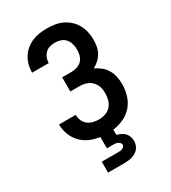

<svg xmlns="http://www.w3.org/2000/svg" viewBox="-228 -856 1056 1189"><g transform="rotate(-30 300.0 -261.5)"><path d="M185 220V142H300Q308 142 315.5 141.5Q323 141 330.5 138.5Q338 136 344 130Q350 124 350 116Q350 108 344.5 101.5Q339 95 331.5 91.5Q324 88 316 87Q308 86 300 86H254V5Q218 1 183.5 -14Q149 -29 123.5 -55.5Q98 -82 84.5 -117.5Q71 -153 71 -190H190Q190 -169 198.5 -149Q207 -129 223.5 -116Q240 -103 260.5 -98Q281 -93 302 -93Q326 -93 349 -101Q372 -109 387.5 -126.5Q403 -144 409.5 -167.5Q416 -191 416 -214Q416 -230 413.5 -245.5Q411 -261 404 -275Q397 -289 386 -300.5Q375 -312 361 -319Q347 -326 331.5 -329Q316 -332 300 -332H234V-433H300Q320 -433 340 -439Q360 -445 374.5 -460Q389 -475 394.5 -495Q400 -515 400 -536Q400 -556 394.5 -576.5Q389 -597 376 -612.5Q363 -628 343 -635Q323 -642 303 -642Q284 -642 265.5 -637Q247 -632 233.5 -619Q220 -606 213 -588Q206 -570 206 -552V-551H87V-553Q87 -580 94 -606.5Q101 -633 115.5 -656Q130 -679 151 -696.5Q172 -714 197 -724.5Q222 -735 249 -739Q276 -743 303 -743Q331 -743 359 -738.5Q387 -734 412.5 -722Q438 -710 459 -690.5Q480 -671 493.5 -646.5Q507 -622 513 -594Q519 -566 519 -538Q519 -514 514.5 -490.5Q510 -467 498.5 -446.5Q487 -426 469.5 -410Q452 -394 431 -383Q455 -372 476 -355Q497 -338 510.5 -315Q524 -292 529.5 -265.5Q535 -239 535 -212Q535 -172 523.5 -133Q512 -94 486 -63.5Q460 -33 422.5 -16Q385 1 346 6V43Q361 47 375.5 54Q390 61 401 72Q412 83 417.5 98.5Q423 114 423 129Q423 144 418.5 158Q414 172 405 183Q396 194 383.5 201.5Q371 209 357 213Q343 217 328.5 218.5Q314 220 300 220Z"/></g></svg>

Font: Iosevka Fixed Extended
Style: Bold
Weight: 700
Width: 7
Monospace: yes
Designer: Belleve Invis
Foundry: Belleve Invis
Version: Version 24.1.1; ttfautohint (v1.8.4)